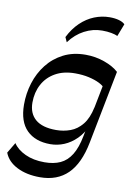

<svg xmlns="http://www.w3.org/2000/svg" viewBox="-125 -872 798 1146"><g transform="rotate(10 274.5 -299.5)"><path d="M199.7 206.5Q118.1 206.5 60.1 177Q2 147.6 -17.8 95.6L20.6 31.2Q44.1 67.7 93.7 90.7Q143.3 113.8 210.4 113.8Q266.5 113.8 306.6 95.3Q346.7 76.8 373.2 33.8Q399.7 -9.1 413.2 -80.4L430.5 -168.2L494.2 -494.7L543.7 -492.6L457 -49.1Q431.8 80.5 368 143.5Q304.2 206.5 199.7 206.5ZM226.1 1.4Q135.1 1.4 83.4 -49.7Q31.7 -100.8 31.1 -203.8Q30.8 -272.2 50.9 -336.2Q70.9 -400.2 110.6 -450.8Q150.3 -501.4 208.6 -531.2Q266.8 -561 342.5 -561Q402.5 -561 456.9 -541.6Q511.3 -522.3 543.7 -492.6L485.2 -382.3Q473.3 -397.7 446.9 -410.8Q420.4 -423.9 383.1 -432.3Q345.7 -440.7 299.9 -440.7Q230.1 -440.7 180.2 -412.4Q130.4 -384.1 104.5 -335.4Q78.5 -286.7 78.5 -225.2Q78.5 -159.4 120.2 -123.6Q161.9 -87.8 245.3 -87.8Q290.8 -87.8 331.8 -102.9Q372.7 -117.9 403.4 -155.7Q434.1 -193.5 448.3 -261L440.2 -150.4Q418.1 -99.7 384 -65.9Q349.8 -32.1 309.5 -15.3Q269.2 1.4 226.1 1.4ZM217.8 -614.8 204.6 -643.9Q231.3 -697.3 269.2 -733.7Q307.1 -770 352.3 -788.2Q397.6 -806.3 444.9 -806.3Q477.7 -806.3 501.8 -799.3Q525.9 -792.3 537.8 -779.9L508.6 -704.1Q494.7 -711 470.2 -715.6Q445.6 -720.2 414.9 -720.2Q358.5 -720.2 307.1 -693.1Q255.7 -666.1 217.8 -614.8Z"/></g></svg>

Font: Savate ExtraLight
Style: Italic
Weight: 200
Italic angle: -11°
Designer: Max Esnée
Foundry: Plomb Type
Version: Version 2.000